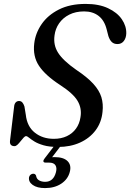

<svg xmlns="http://www.w3.org/2000/svg" viewBox="-20 -732 659 971"><path d="M263.2 -5.8H296.1L237.4 71.2L218.4 65Q226.9 63.8 235.9 63.2Q244.9 62.6 256.8 62.6Q301.4 62.6 321.8 83Q342.2 103.5 332.9 137.8Q323.4 174.5 289.7 196.9Q256 219.2 207.9 219.2Q167.5 219.2 145.3 203.2Q123 187.1 127 163.8Q128.9 156.1 134.8 151.5Q140.7 146.9 147 146.6Q153.1 146.2 156.9 149Q160.7 151.8 162.3 156.1Q164.9 173.1 177.9 180.3Q190.8 187.5 208.3 187.5Q250.8 187.5 263.2 137.9Q268.6 116.3 260.1 103.4Q251.6 90.4 228.3 90.4H211.4Q200.3 90.4 199.5 84Q198.7 77.6 205.8 69ZM273.6 11.2Q229.7 11.2 200.9 2.9Q172.1 -5.4 154.7 -16.1Q137.2 -26.9 127.4 -35.2Q117.6 -43.5 111.7 -43.5Q106.2 -43.5 99.3 -35.8Q92.3 -28.2 84.5 -18.2Q76.7 -8.2 68.8 -0.5Q60.9 7.1 53.3 7.1Q41.1 7.1 35.1 0.5Q29.1 -6 30.6 -19.8L51.3 -192Q52.5 -206.4 59.2 -213.8Q66 -221.2 76.2 -221.2Q86.3 -221.2 92.7 -214.2Q99.1 -207.2 103.5 -193.9L110.5 -151.5Q117 -92 156.3 -61Q195.5 -29.9 252.3 -29.9Q289.6 -29.9 318.2 -43.5Q346.7 -57 364.4 -81.6Q382.1 -106.1 386.9 -138.7Q394.8 -183.6 372.5 -221.5Q350.3 -259.4 283.3 -302.6Q208.9 -351.1 177 -399.4Q145.2 -447.7 153.2 -512.6Q159.3 -564.7 190.6 -610.1Q221.9 -655.6 277.9 -683.9Q333.9 -712.2 413.1 -712.2Q480.2 -712.2 526.4 -690.5Q572.6 -668.9 596.1 -634.6Q619.6 -600.4 618.6 -562.5Q617.8 -539.5 606 -524.3Q594.1 -509.2 574.2 -509.2Q556.5 -509.2 545.8 -519.1Q535 -529 528.1 -549.6L519.5 -583.2Q507.9 -629.2 478.5 -651.7Q449.1 -674.3 405.5 -674.3Q362.3 -674.3 330.1 -657.9Q297.9 -641.5 278.9 -614Q259.9 -586.6 255.8 -553Q248.8 -504.2 274.1 -464.8Q299.3 -425.3 364.3 -379.8Q421.1 -342 451.7 -308.4Q482.3 -274.8 492.7 -240.6Q503.1 -206.3 498.5 -166.4Q493.3 -112.8 463.4 -72.9Q433.4 -33 384.6 -10.9Q335.8 11.2 273.6 11.2Z"/></svg>

Font: Fraunces
Style: Italic
Weight: 900
Italic angle: -16°
Version: Version 1.000;[0bf87f6ff]